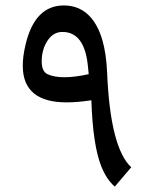

<svg xmlns="http://www.w3.org/2000/svg" viewBox="-20 -691 547 708"><path d="M316.9 -321.3Q266.1 -313.5 225.6 -313.5Q65.4 -313.5 64 -446.3Q63.5 -482.4 74.7 -528.3Q108.9 -670.9 215.3 -670.9Q275.9 -670.9 314.5 -627Q369.1 -564.9 375 -422.9Q386.7 -146 463.9 -74.2L403.3 -2.9Q372.6 -29.3 353.5 -77.6Q322.3 -155.3 316.9 -321.3ZM156.2 -417Q180.2 -406.2 217.3 -406.2Q255.4 -406.2 307.1 -417.5L304.2 -446.8Q292 -573.2 210 -573.2Q176.8 -573.2 155.8 -542Q133.8 -508.8 133.8 -464.4Q133.8 -426.8 156.2 -417Z"/></svg>

Font: Sahel WOL
Style: WOL
Weight: 400
Foundry: Saber Rastikerdar (saber.rastikerdar@gmail.com)
Version: Version 1.0.0-alpha22